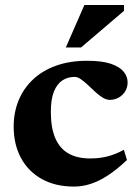

<svg xmlns="http://www.w3.org/2000/svg" viewBox="-20 -710 538 744"><path d="M318 -474.5Q375.5 -474.5 409.8 -462.8Q444 -451 459.2 -432.2Q474.5 -413.5 474.5 -391Q474.5 -371 464.8 -355.5Q455 -340 439.2 -331.5Q423.5 -323 405.5 -323Q392 -323 377.5 -332Q363 -341 348.8 -354.2Q334.5 -367.5 320.5 -380.8Q306.5 -394 293.5 -403Q280.5 -412 269 -412Q243 -412 222.2 -398.8Q201.5 -385.5 189.2 -355.8Q177 -326 177 -276.5Q177 -214 194.5 -174Q212 -134 245.8 -115Q279.5 -96 329 -96Q365.5 -96 396.8 -104Q428 -112 460 -129.5L472 -90Q433.5 -53.5 398.8 -30.8Q364 -8 331.5 2.5Q299 13 267 13Q195 13 142.5 -16Q90 -45 61.5 -97.5Q33 -150 33 -219.5Q33 -274 51.8 -320.2Q70.5 -366.5 107 -401.2Q143.5 -436 196.5 -455.2Q249.5 -474.5 318 -474.5ZM235 -526 307 -690.5H460.5V-668L294 -526Z"/></svg>

Font: Newsreader
Style: Bold
Weight: 700
Designer: Hugues Gentile
Foundry: Production Type
Version: Version 1.003